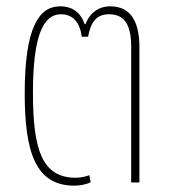

<svg xmlns="http://www.w3.org/2000/svg" viewBox="-20 -576 533 606"><path d="M215 10C234 10 256 5 266 -1L262 -23C251 -19 235 -15 219 -15C113 -15 84 -103 84 -283C84 -459 115 -531 172 -531C208 -531 232 -508 238 -460H258C266 -504 283 -531 324 -531C370 -531 394 -502 394 -429V0H420V-427C420 -513 389 -556 328 -556C285 -556 260 -528 250 -500H247C238 -528 216 -556 170 -556C103 -556 58 -490 58 -281C58 -92 94 10 215 10Z"/></svg>

Font: Noto Sans Thai Cond Thin
Style: Regular
Weight: 100
Width: 3
Designer: Monotype Design Team
Foundry: Monotype Imaging Inc.
Version: Version 2.002